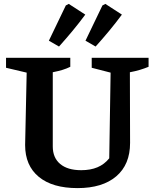

<svg xmlns="http://www.w3.org/2000/svg" viewBox="-20 -955 790 986"><path d="M378 11Q249 11 179 -47Q109 -105 109 -210L117 -582L11 -607V-658H341V-612Q323 -603 302 -596.5Q281 -590 251 -584V-203Q251 -145 289 -113Q327 -81 397 -81Q445 -81 480.5 -96Q516 -111 541 -142L548 -582L451 -607V-658H743V-612Q721 -603 697.5 -596Q674 -589 647 -584L648 -221Q648 -110 577 -49.5Q506 11 378 11ZM231 -746 318 -927 333 -935 418 -880Q387 -838 353 -797Q319 -756 283 -716ZM419 -746 506 -927 521 -935 606 -880Q575 -838 541 -797Q507 -756 471 -716Z"/></svg>

Font: Piazzolla 24pt
Style: Bold
Weight: 700
Designer: Juan Pablo del Peral
Foundry: Huerta Tipografica
Version: Version 2.005